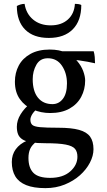

<svg xmlns="http://www.w3.org/2000/svg" viewBox="-20 -723 551 992"><path d="M215 249Q154 249 115.5 233.5Q77 218 59 188Q41 158 41 114Q41 76 61.5 48Q82 20 119 4L169 8Q145 26 136 46Q127 66 127 93Q127 144 152.5 170Q178 196 239 196Q305 196 342.5 163Q380 130 380 87Q380 61 367.5 46Q355 31 319.5 24Q284 17 215 17Q170 17 141.5 12.5Q113 8 96.5 -2.5Q80 -13 73.5 -29Q67 -45 67 -68Q67 -101 86.5 -132.5Q106 -164 137 -189L174 -163Q154 -146 145.5 -131Q137 -116 137 -105Q137 -87 146.5 -78Q156 -69 187 -66Q218 -63 282 -63Q349 -63 388.5 -52Q428 -41 445.5 -17Q463 7 463 48Q463 82 444.5 117.5Q426 153 393 182.5Q360 212 314.5 230.5Q269 249 215 249ZM239 -139Q192 -139 150 -157Q108 -175 82.5 -211Q57 -247 57 -301Q57 -347 77 -384.5Q97 -422 137.5 -444.5Q178 -467 237 -467Q287 -467 321.5 -450.5Q356 -434 378 -408.5Q400 -383 410 -355.5Q420 -328 420 -307Q420 -261 399.5 -222.5Q379 -184 338.5 -161.5Q298 -139 239 -139ZM251 -185Q284 -185 305 -212.5Q326 -240 326 -292Q326 -345 300 -383.5Q274 -422 227 -422Q187 -422 168 -388.5Q149 -355 149 -314Q149 -252 176 -218.5Q203 -185 251 -185ZM471 -396Q455 -400 432.5 -404Q410 -408 388.5 -411Q367 -414 352 -415L282 -458H464Q468 -445 469.5 -428.5Q471 -412 471 -396ZM400 -697Q400 -616 356 -571.5Q312 -527 232 -527Q153 -527 110 -570Q67 -613 67 -692Q76 -697 86.5 -700Q97 -703 107 -703Q115 -652 151 -622Q187 -592 242 -592Q297 -592 330.5 -622Q364 -652 367 -703Q378 -703 387 -701.5Q396 -700 400 -697Z"/></svg>

Font: Vollkorn
Style: Regular
Weight: 400
Designer: Friedrich Althausen
Foundry: Friedrich Althausen
Version: Version 5.001